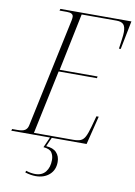

<svg xmlns="http://www.w3.org/2000/svg" viewBox="-117 -778 753 1067"><g transform="rotate(10 260.0 -244.5)"><path d="M-16 0 -13 -10H16Q47 -10 60 -19Q73 -28 77 -47L208 -663Q210 -674 210 -682Q210 -704 174 -704H132L135 -714H536L504 -553H494Q498 -584 501.5 -608Q505 -632 505 -648Q505 -679 493 -691.5Q481 -704 454 -704H257L190 -380H404L402 -370H186L110 -10H331Q358 -10 373.5 -16.5Q389 -23 399 -42.5Q409 -62 420 -102L436 -161H449L409 0ZM161 225Q133 225 101 215L104 205Q119 210 132.5 212Q146 214 156 214Q194 214 214.5 188.5Q235 163 235 121Q235 97 223.5 79.5Q212 62 176 59L206 -8H216L190 51Q229 53 248.5 73.5Q268 94 268 127Q268 172 238 198.5Q208 225 161 225Z"/></g></svg>

Font: Noto Serif Display Condensed ExtraLight
Style: Italic
Weight: 200
Width: 3
Italic angle: -12°
Designer: Monotype Design Team
Foundry: Monotype Imaging Inc.
Version: Version 2.009